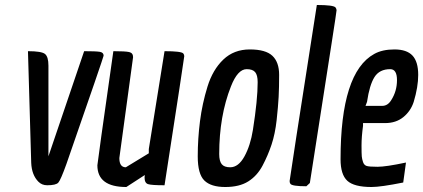

<svg xmlns="http://www.w3.org/2000/svg" viewBox="-20 -742 1695 769"><path d="M395 -519Q395 -514 246 -85Q223 -21 213.5 -10.5Q204 0 169 0Q148 0 134 -14Q107 -41 105 -90L92 -537Q146 -537 160 -526Q174 -515 174 -479V-116L317 -537Q364 -537 379.5 -534.5Q395 -532 395 -519Z M714 -528Q718 -523 718 -517Q718 -511 639 0Q587 0 573 -4.5Q559 -9 559 -31L560 -41L486 7Q370 7 370 -80Q370 -88 434 -537Q482 -537 497.5 -533.5Q513 -530 513 -513L458 -109Q458 -72 484 -72L576 -128V-145L639 -537Q706 -537 714 -528Z M1031.5 -78.5Q1010 -38 974.5 -15.5Q939 7 882 7Q825 7 798.5 -19Q772 -45 772 -115.5Q772 -186 781 -256.5Q790 -327 811 -395Q832 -463 874.5 -503.5Q917 -544 980.5 -544Q1044 -544 1071 -518.5Q1098 -493 1098 -442Q1098 -391 1096 -353.5Q1094 -316 1088 -261Q1082 -206 1067.5 -162.5Q1053 -119 1031.5 -78.5ZM902 -72Q935 -72 959 -115.5Q983 -159 993 -222Q1012 -342 1012 -413Q1012 -441 1002 -453Q992 -465 968 -465Q932 -465 905 -396Q858 -277 858 -125Q858 -97 868 -84.5Q878 -72 902 -72Z M1143 -6Q1140 -10 1140 -17Q1140 -24 1249 -722Q1316 -722 1324 -712Q1328 -706 1328 -701Q1328 -696 1308 -567.5Q1288 -439 1221 -9L1207 4Q1149 4 1143 -6Z M1468 7Q1398 7 1371 -18Q1344 -43 1344 -104Q1344 -452 1479 -526Q1511 -544 1560 -544Q1609 -544 1632 -519.5Q1655 -495 1655 -442Q1655 -394 1637 -334Q1625 -297 1595.5 -273Q1566 -249 1522 -249H1434V-238Q1428 -194 1428 -160Q1428 -126 1429 -115.5Q1430 -105 1434 -93Q1438 -81 1448 -77.5Q1458 -74 1492 -74Q1526 -74 1606 -91L1595 -11Q1505 7 1468 7ZM1511 -318Q1533 -318 1547 -341Q1570 -377 1570 -421Q1570 -465 1543 -465Q1500 -465 1480 -433.5Q1460 -402 1450 -334L1444 -318Z"/></svg>

Font: Economica
Style: Bold Italic
Weight: 700
Designer: Vicente Lamonaca
Foundry: Vicente Lamonaca
Version: Version 1.100